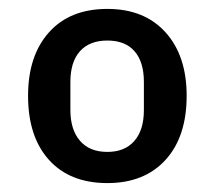

<svg xmlns="http://www.w3.org/2000/svg" viewBox="-20 -759 481 431"><path d="M43 -544Q43 -634 90 -686.5Q137 -739 221 -739Q304 -739 351.5 -686.5Q399 -634 399 -544Q399 -452 351.5 -400Q304 -348 221 -348Q137 -348 90 -400Q43 -452 43 -544ZM303 -512V-575Q303 -620 282 -644Q261 -668 221 -668Q181 -668 159.5 -644Q138 -620 138 -575V-512Q138 -468 159.5 -443Q181 -418 221 -418Q260 -418 281.5 -442.5Q303 -467 303 -512Z"/></svg>

Font: IBM Plex Sans JP SemiBold
Style: Regular
Weight: 600
Designer: Mike Abbink; Paul van der Laan; Pieter van Rosmalen; Wujin Sim; Yejin Wi; Jinhee Kim; Boomi Park; Yona Kim; Kichan Ma
Foundry: Sandoll Inc.
Version: Version 1.001